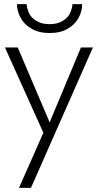

<svg xmlns="http://www.w3.org/2000/svg" viewBox="-20 -690 480 930"><path d="M4 -460 190 -47 72 220H130L430 -460H372L209 -70L233 -68L66 -460ZM109 -670H62Q62 -636 80 -604Q97 -571 133 -551Q168 -530 220 -530Q274 -530 308 -551Q343 -571 361 -604Q378 -636 378 -670H331Q331 -655 320 -627Q309 -604 284 -589Q259 -573 220 -573Q181 -573 156 -589Q131 -604 120 -627Q109 -655 109 -670Z"/></svg>

Font: NM-font
Style: Light
Weight: 500
Designer: ""
Foundry: ""
Version: ""